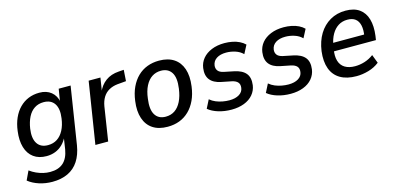

<svg xmlns="http://www.w3.org/2000/svg" viewBox="-64 -897 3074 1480"><g transform="rotate(-15 1473.0 -157.0)"><path d="M209 189Q154 189 104 173Q54 157 18 128L52 56Q76 74 102.5 86Q129 98 156.5 104.5Q184 111 212 111Q278 111 316.5 77Q355 43 367 -27L382 -126H387Q371 -90 345 -64.5Q319 -39 286.5 -26.5Q254 -14 217 -14Q155 -14 114 -44Q73 -74 56.5 -129.5Q40 -185 50 -259Q57 -315 77 -360Q97 -405 128 -436.5Q159 -468 199 -484.5Q239 -501 287 -501Q344 -501 381 -471Q418 -441 428 -387L423 -388L440 -492H535L463 -34Q451 39 418.5 89Q386 139 333 164Q280 189 209 189ZM249 -93Q291 -93 322.5 -113.5Q354 -134 374.5 -173Q395 -212 402 -265Q413 -340 386 -381Q359 -422 300 -422Q258 -422 226.5 -401.5Q195 -381 175.5 -342.5Q156 -304 148 -252Q137 -176 163.5 -134.5Q190 -93 249 -93Z M601 0 679 -492H773L755 -379H751Q773 -433 816 -464.5Q859 -496 921 -500L962 -503L956 -414L887 -408Q848 -404 818 -387Q788 -370 770 -340.5Q752 -311 745 -270L703 0Z M1177 9Q1106 9 1059.5 -21.5Q1013 -52 993.5 -110Q974 -168 985 -248Q993 -309 1015 -356Q1037 -403 1070.5 -435.5Q1104 -468 1147.5 -484.5Q1191 -501 1242 -501Q1313 -501 1359.5 -470.5Q1406 -440 1425.5 -382.5Q1445 -325 1434 -244Q1426 -183 1404 -136Q1382 -89 1348.5 -56.5Q1315 -24 1272 -7.5Q1229 9 1177 9ZM1182 -70Q1224 -70 1255 -91Q1286 -112 1306.5 -153Q1327 -194 1335 -253Q1347 -338 1320 -380Q1293 -422 1236 -422Q1196 -422 1164.5 -401.5Q1133 -381 1112 -340Q1091 -299 1084 -240Q1072 -155 1098.5 -112.5Q1125 -70 1182 -70Z M1687 9Q1630 9 1581.5 -6Q1533 -21 1502 -47L1536 -114Q1557 -96 1582.5 -85.5Q1608 -75 1635.5 -70Q1663 -65 1689 -65Q1737 -65 1767 -83.5Q1797 -102 1801 -134Q1805 -162 1790.5 -178.5Q1776 -195 1743 -202L1663 -218Q1603 -230 1576 -264.5Q1549 -299 1557 -358Q1563 -400 1589.5 -432Q1616 -464 1661 -482.5Q1706 -501 1764 -501Q1796 -501 1826.5 -495Q1857 -489 1882.5 -476.5Q1908 -464 1926 -446L1891 -379Q1866 -404 1830 -415.5Q1794 -427 1758 -427Q1711 -427 1681.5 -408Q1652 -389 1647 -354Q1644 -329 1657 -312Q1670 -295 1702 -288L1780 -272Q1844 -259 1872 -225Q1900 -191 1892 -131Q1886 -89 1859 -57Q1832 -25 1787.5 -8Q1743 9 1687 9Z M2159 9Q2102 9 2053.5 -6Q2005 -21 1974 -47L2008 -114Q2029 -96 2054.5 -85.5Q2080 -75 2107.5 -70Q2135 -65 2161 -65Q2209 -65 2239 -83.5Q2269 -102 2273 -134Q2277 -162 2262.5 -178.5Q2248 -195 2215 -202L2135 -218Q2075 -230 2048 -264.5Q2021 -299 2029 -358Q2035 -400 2061.5 -432Q2088 -464 2133 -482.5Q2178 -501 2236 -501Q2268 -501 2298.5 -495Q2329 -489 2354.5 -476.5Q2380 -464 2398 -446L2363 -379Q2338 -404 2302 -415.5Q2266 -427 2230 -427Q2183 -427 2153.5 -408Q2124 -389 2119 -354Q2116 -329 2129 -312Q2142 -295 2174 -288L2252 -272Q2316 -259 2344 -225Q2372 -191 2364 -131Q2358 -89 2331 -57Q2304 -25 2259.5 -8Q2215 9 2159 9Z M2684 9Q2606 9 2555 -21Q2504 -51 2483 -108.5Q2462 -166 2472 -247Q2483 -325 2517.5 -381.5Q2552 -438 2606.5 -469.5Q2661 -501 2730 -501Q2798 -501 2840 -471Q2882 -441 2898 -385.5Q2914 -330 2904 -254L2899 -221H2548L2558 -286H2839L2820 -269Q2829 -323 2821 -358.5Q2813 -394 2789.5 -412Q2766 -430 2726 -430Q2685 -430 2653.5 -410Q2622 -390 2601 -353.5Q2580 -317 2571 -266L2567 -240Q2557 -184 2568.5 -145.5Q2580 -107 2612 -87.5Q2644 -68 2693 -68Q2731 -68 2769.5 -80Q2808 -92 2841 -117L2867 -49Q2829 -19 2780 -5Q2731 9 2684 9Z"/></g></svg>

Font: Nunito Sans 10pt SemiCondensed SemiBold
Style: Italic
Weight: 600
Width: 4
Italic angle: -9°
Designer: Vernon Adams
Foundry: Vernon Adams
Version: Version 3.101;gftools[0.9.27]